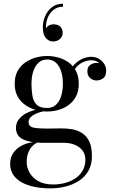

<svg xmlns="http://www.w3.org/2000/svg" viewBox="-20 -778 636 1058"><path d="M258 260Q212.5 260 172.5 252.2Q132.5 244.5 101.8 228Q71 211.5 53.5 186Q36 160.5 36 125Q36 91 51.2 67.8Q66.5 44.5 89.2 30.5Q112 16.5 135.5 10.5Q159 4.5 176 4.5H190.5Q156.5 21.5 141.8 49.5Q127 77.5 127 114.5Q127 146 143.5 174.5Q160 203 192.2 220.8Q224.5 238.5 272 238.5Q309.5 238.5 342 229.2Q374.5 220 398.8 202.5Q423 185 436.8 159.5Q450.5 134 450.5 101.5Q450.5 72 434.8 51.5Q419 31 392.2 20Q365.5 9 333 9Q322.5 9 298.8 9Q275 9 251.2 9Q227.5 9 216.5 9Q149 9 108.5 -9.5Q68 -28 68 -73Q68 -99.5 83.2 -119.8Q98.5 -140 124.5 -153.8Q150.5 -167.5 183.2 -174.5Q216 -181.5 251.5 -181.5L250.5 -167.5Q234.5 -167.5 215 -163.5Q195.5 -159.5 177.8 -151.5Q160 -143.5 148.8 -132Q137.5 -120.5 137.5 -106Q137.5 -80 164.8 -74.8Q192 -69.5 233 -69.5Q250.5 -69.5 265 -69.8Q279.5 -70 293 -70.2Q306.5 -70.5 321 -70.5Q349 -70.5 378 -65.5Q407 -60.5 431.8 -45Q456.5 -29.5 471.5 0.8Q486.5 31 486.5 82Q486.5 129.5 467.2 163.2Q448 197 415.2 218.2Q382.5 239.5 341.5 249.8Q300.5 260 258 260ZM240 -163.5Q209.5 -163.5 178.2 -172Q147 -180.5 120.2 -198.8Q93.5 -217 77.2 -246.2Q61 -275.5 61 -316.5Q61 -358 77.2 -387.2Q93.5 -416.5 120.2 -434.5Q147 -452.5 178.2 -461Q209.5 -469.5 240 -469.5Q270.5 -469.5 301.2 -461Q332 -452.5 357.5 -434.5Q383 -416.5 398.5 -387.2Q414 -358 414 -316.5Q414 -275.5 398.5 -246.2Q383 -217 357.5 -198.8Q332 -180.5 301.2 -172Q270.5 -163.5 240 -163.5ZM240 -183Q269.5 -183 288.8 -201Q308 -219 317.2 -249.2Q326.5 -279.5 326.5 -316.5Q326.5 -353.5 317.2 -383.8Q308 -414 288.8 -432Q269.5 -450 240 -450Q210.5 -450 191.5 -432Q172.5 -414 163 -383.8Q153.5 -353.5 153.5 -316.5Q153.5 -279.5 158.8 -249.2Q164 -219 182.2 -201Q200.5 -183 240 -183ZM512 -334.5Q493 -334.5 477.2 -347.5Q461.5 -360.5 461.5 -385Q461.5 -410 477.8 -420.8Q494 -431.5 512 -431.5Q530.5 -431.5 547.2 -420.8Q564 -410 564 -389.5H545Q545 -410 529 -428Q513 -446 483 -446Q464.5 -446 441.8 -437.2Q419 -428.5 399 -405.8Q379 -383 369 -341L355 -351Q365 -395 387.5 -419.8Q410 -444.5 435.8 -454.8Q461.5 -465 481.5 -465Q506 -465 524.8 -454Q543.5 -443 554.2 -425.8Q565 -408.5 565 -389.5Q565 -357.5 547.8 -346Q530.5 -334.5 512 -334.5ZM272 -549.5Q248.5 -549.5 232.2 -569.2Q216 -589 216 -627Q216 -659 228.8 -689Q241.5 -719 266.2 -738.2Q291 -757.5 327 -757.5V-741Q296 -741 273.5 -722.5Q251 -704 240.5 -673.8Q230 -643.5 235 -608H229.5Q228.5 -615 234.2 -623.5Q240 -632 250.5 -638Q261 -644 275 -644Q301 -644 313.2 -630.2Q325.5 -616.5 325.5 -597Q325.5 -583.5 318.5 -572.8Q311.5 -562 299.5 -555.8Q287.5 -549.5 272 -549.5Z"/></svg>

Font: Bodoni Moda 11pt
Style: Regular
Weight: 400
Version: Version 2.004